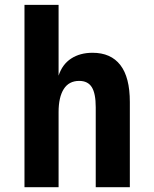

<svg xmlns="http://www.w3.org/2000/svg" viewBox="-20 -780 642 800"><path d="M82 -759.8H224.1V-464.8Q239.7 -512.2 276.6 -536.1Q313.5 -560.1 365.7 -560.1Q441.9 -560.1 481.4 -509Q521 -458 521 -355V0H378.9V-333Q378.9 -390.6 362.5 -416.7Q346.2 -442.9 310.1 -442.9Q267.1 -442.9 245.6 -408.9Q224.1 -375 224.1 -313V0H82Z"/></svg>

Font: Hack
Style: Bold
Weight: 700
Monospace: yes
Designer: Christopher Simpkins
Foundry: Christopher Simpkins
Version: Version 2.017